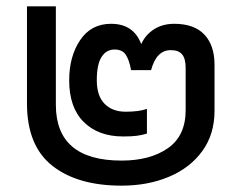

<svg xmlns="http://www.w3.org/2000/svg" viewBox="-20 -570 761 605"><path d="M65 -244V-550H156V-240Q156 -64 363 -64Q453 -64 509 -103Q565 -142 565 -223V-356Q565 -385 554 -398.5Q543 -412 518 -412Q473 -412 456 -349H393Q387 -382 376 -398Q365 -414 341 -414Q315 -414 300 -390.5Q285 -367 285 -317Q285 -268 309.5 -243Q334 -218 376 -218Q419 -218 443 -227V-149Q426 -144 410 -142Q394 -140 368 -140Q290 -140 244 -185.5Q198 -231 198 -317Q198 -392 232.5 -443.5Q267 -495 330 -495Q401 -495 425 -431Q438 -460 465 -477.5Q492 -495 529 -495Q592 -495 624 -461Q656 -427 656 -366V-221Q656 -147 617.5 -94Q579 -41 512.5 -13Q446 15 363 15Q224 15 144.5 -48Q65 -111 65 -244Z"/></svg>

Font: Prompt
Style: Regular
Weight: 400
Designer: Katatrad Team
Foundry: CadsonDemak
Version: Version 1.001